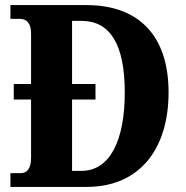

<svg xmlns="http://www.w3.org/2000/svg" viewBox="-20 -734 729 754"><path d="M21 0H320C531 0 642 -152 642 -371C642 -598 521 -714 320 -714H21V-660H56C84 -660 102 -645 102 -601V-404H34V-343H102V-114C102 -74 87 -54 62 -54H21ZM300 -63H263V-343H355V-404H263V-652H300C411 -652 470 -562 470 -371C470 -181 411 -63 300 -63Z"/></svg>

Font: Noto Serif Khmer Condensed ExtraBold
Style: Regular
Weight: 800
Width: 3
Designer: Danh Hong and the Monotype Design Team
Foundry: Monotype Imaging Inc.
Version: Version 2.004